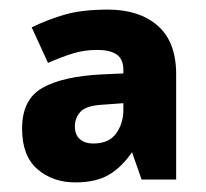

<svg xmlns="http://www.w3.org/2000/svg" viewBox="-20 -742 429 400"><path d="M205 -722Q270 -722 308.5 -688.5Q347 -655 347 -587V-368H275L255 -425Q234 -394 207 -378Q180 -362 137 -362Q90 -362 58 -389.5Q26 -417 26 -474Q26 -535 68.5 -559Q111 -583 192 -587L237 -589V-596Q237 -619 223 -628.5Q209 -638 183 -638Q156 -638 133 -631Q110 -624 80 -611L46 -685Q81 -702 116.5 -712Q152 -722 205 -722ZM195 -524Q159 -522 147.5 -509Q136 -496 136 -479Q136 -461 146.5 -452Q157 -443 174 -443Q207 -443 222 -464Q237 -485 237 -513V-527Z"/></svg>

Font: Noto Sans Symbols ExtraBold
Style: Regular
Weight: 800
Version: Version 2.002